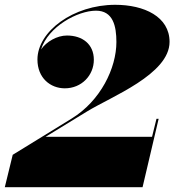

<svg xmlns="http://www.w3.org/2000/svg" viewBox="-60 -780 740 800"><path d="M534 0 601 -285H592L573.5 -210H130L302.5 -315.5C402.5 -377 646.5 -470.5 646.5 -605.5C646.5 -710.5 541 -760 420 -760C245.5 -760 96 -649 96 -532C96 -455 150 -412 210 -412C280 -412 331 -466 331 -531C331 -596 283.5 -632 219 -632C177.5 -632 133.5 -606.5 111 -574C140.5 -668.5 263 -735.5 340 -735.5C411 -735.5 425 -671.5 425 -605C425 -496 359 -360 238.5 -286L-7 -135L-40 0Z"/></svg>

Font: Bodoni* 24pt Fatface
Style: Italic
Weight: 900
Italic angle: -13°
Version: Version 2.3